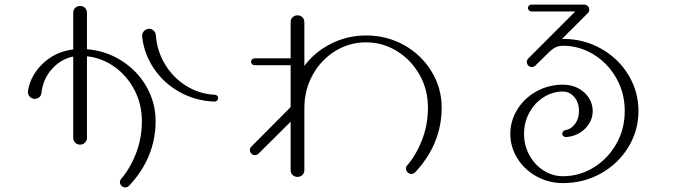

<svg xmlns="http://www.w3.org/2000/svg" viewBox="-20 -800 3040 839"><path d="M504 -4Q504 -13 510 -19Q550 -66 575 -131.5Q600 -197 600 -271Q600 -344 568 -406Q536 -468 481 -507.5Q426 -547 360 -554V-198Q360 -185 351.5 -176.5Q343 -168 330 -168Q317 -168 308.5 -176.5Q300 -185 300 -198V-553Q246 -542 207 -498.5Q168 -455 161 -394Q160 -382 151.5 -375Q143 -368 132 -368Q119 -368 110.5 -377Q102 -386 102 -398V-402Q114 -473 169 -524Q224 -575 300 -584V-744Q300 -757 308.5 -765.5Q317 -774 330 -774Q343 -774 351.5 -765.5Q360 -757 360 -744V-585Q444 -578 512.5 -534Q581 -490 620.5 -420.5Q660 -351 660 -271Q660 -112 544 12Q537 19 527 19Q518 19 511 12Q504 5 504 -4ZM601 -641V-643Q601 -656 610 -665Q619 -674 631 -674Q643 -674 651.5 -666Q660 -658 661 -647Q666 -576 702 -517.5Q738 -459 795 -424Q852 -389 918 -386Q924 -386 928.5 -382Q933 -378 933 -371Q933 -365 928.5 -360.5Q924 -356 918 -356Q835 -359 765.5 -397.5Q696 -436 652.5 -500.5Q609 -565 601 -641Z M1754 -63Q1754 -72 1760 -78Q1800 -125 1825 -190.5Q1850 -256 1850 -330Q1850 -409 1813 -474Q1776 -539 1714 -577Q1652 -615 1580 -615Q1507 -615 1445 -577Q1383 -539 1346.5 -473Q1310 -407 1310 -328V-57Q1310 -44 1301.5 -35.5Q1293 -27 1280 -27Q1267 -27 1258.5 -35.5Q1250 -44 1250 -57V-268L1110 -129Q1103 -122 1095 -122Q1085 -122 1078.5 -128.5Q1072 -135 1072 -145Q1072 -153 1079 -160L1250 -332V-515H1092Q1086 -515 1081.5 -519.5Q1077 -524 1077 -530Q1077 -536 1081.5 -540.5Q1086 -545 1092 -545H1250V-703Q1250 -716 1258.5 -724.5Q1267 -733 1280 -733Q1293 -733 1301.5 -724.5Q1310 -716 1310 -703V-512Q1355 -573 1426.5 -609Q1498 -645 1580 -645Q1671 -645 1746.5 -602.5Q1822 -560 1866 -487.5Q1910 -415 1910 -330Q1910 -171 1794 -47Q1787 -40 1777 -40Q1768 -40 1761 -47Q1754 -54 1754 -63Z M2210 -215Q2210 -272 2240.5 -321.5Q2271 -371 2324 -400.5Q2377 -430 2440 -430Q2477 -430 2506.5 -414.5Q2536 -399 2553 -372.5Q2570 -346 2570 -315Q2570 -271 2537 -238Q2504 -205 2454 -201H2452Q2446 -201 2441.5 -205.5Q2437 -210 2437 -216Q2437 -221 2440.5 -225.5Q2444 -230 2450 -231Q2475 -235 2492.5 -258Q2510 -281 2510 -315Q2510 -352 2489.5 -376Q2469 -400 2440 -400Q2395 -400 2356 -375.5Q2317 -351 2293.5 -308.5Q2270 -266 2270 -215Q2270 -164 2293.5 -121.5Q2317 -79 2356 -54.5Q2395 -30 2440 -30Q2512 -30 2574 -68Q2636 -106 2673 -171Q2710 -236 2710 -315Q2710 -394 2673 -459Q2636 -524 2574 -562Q2512 -600 2440 -600Q2423 -600 2408.5 -593.5Q2394 -587 2376 -569L2320 -514Q2313 -507 2305 -507Q2295 -507 2288.5 -513.5Q2282 -520 2282 -530Q2282 -538 2289 -545L2494 -750H2302Q2296 -750 2291.5 -754.5Q2287 -759 2287 -765Q2287 -771 2291.5 -775.5Q2296 -780 2302 -780H2532Q2542 -780 2548.5 -773.5Q2555 -767 2555 -757Q2555 -749 2548 -742L2436 -630H2440Q2531 -630 2606.5 -587.5Q2682 -545 2726 -472.5Q2770 -400 2770 -315Q2770 -230 2726 -157.5Q2682 -85 2606.5 -42.5Q2531 0 2440 0Q2377 0 2324 -29.5Q2271 -59 2240.5 -108.5Q2210 -158 2210 -215Z"/></svg>

Font: GL-CurulMinamoto Light
Style: Regular
Weight: 300
Designer: Eunice (kana); Ryoko NISHIZUKA 西塚涼子 (ideographs); Frank Grießhammer (Latin, Greek & Cyrillic); Wenlong ZHANG
Foundry: Gutenberg Labo; Adobe
Version: Version 1.002